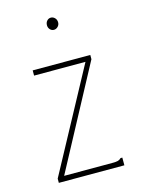

<svg xmlns="http://www.w3.org/2000/svg" viewBox="-100 -688 550 747"><g transform="rotate(-15 175.0 -314.5)"><path d="M43 -17 265 -428H58V-449H290V-432L70 -21H263Q280 -21 287 -23Q294 -25 300 -31H307V0H43ZM179 -580Q170 -580 163.5 -587Q157 -594 157 -604Q157 -615 163.5 -622Q170 -629 179 -629Q188 -629 195 -622Q202 -615 202 -604Q202 -594 195 -587Q188 -580 179 -580Z"/></g></svg>

Font: Inconsolata ExtraCondensed ExtraLight
Style: Regular
Weight: 200
Width: 2
Monospace: yes
Designer: Raph Levien, Cyreal, Brenton Simpson
Foundry: Raph Levien, Cyreal, Google
Version: Version 3.001; ttfautohint (v1.8.2.53-6de2)